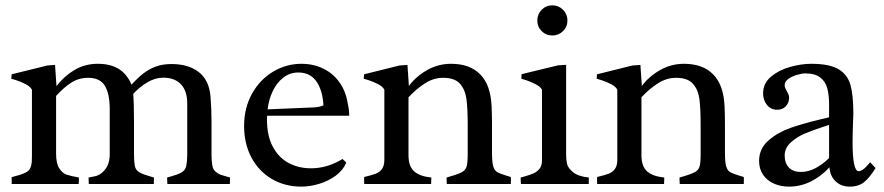

<svg xmlns="http://www.w3.org/2000/svg" viewBox="-20 -692 3325 722"><path d="M276.9 -24.4Q276.9 -17.1 276.4 -9.8Q275.9 -2.4 275.9 0H23.9V-25.9Q24.9 -26.4 37.6 -29.8Q62 -35.6 77.6 -43.7Q93.3 -51.8 96.7 -68.4Q99.1 -76.7 99.6 -85.2Q100.1 -93.8 100.1 -108.4V-354.5Q94.2 -366.2 76.9 -375.2Q59.6 -384.3 41 -390.4Q22.5 -396.5 22.5 -396L23.9 -412.6L158.2 -445.8L187 -447.8L192.4 -368.2Q221.2 -405.8 260.3 -429Q299.3 -452.1 347.7 -452.1Q395.5 -452.1 426.8 -432.6Q458 -413.1 474.6 -373.5Q498 -399.4 519 -415.8Q540 -432.1 565.9 -441.7Q591.8 -451.2 624.5 -451.2Q688.5 -451.2 727.3 -421.1Q766.1 -391.1 771.5 -330.1Q775.4 -284.2 775.4 -237.8V-109.9Q775.4 -85.4 778.8 -68.4Q781.2 -54.2 791.3 -45.9Q801.3 -37.6 811 -34.4Q820.8 -31.2 845.2 -24.4Q845.2 -17.1 844.7 -10Q844.2 -2.9 844.2 0H609.4Q609.4 -2.9 608.9 -10Q608.4 -17.1 608.4 -24.4Q610.8 -24.9 614 -25.9Q617.2 -26.9 620.6 -27.8Q646 -34.7 661.1 -42.7Q676.3 -50.8 680.2 -67.4Q684.1 -86.9 684.1 -109.9V-303.7Q684.1 -349.6 660.6 -374.8Q637.2 -399.9 593.8 -399.9Q563.5 -399.9 533.7 -382.1Q503.9 -364.3 481 -338.9Q483.9 -305.2 483.9 -230.5V-112.3Q483.9 -84.5 486.8 -69.3Q489.7 -51.8 505.1 -43.5Q520.5 -35.2 545.9 -28.3Q559.6 -23.9 559.1 -24.4Q559.1 -17.1 558.6 -9.8Q558.1 -2.4 558.1 0H314Q314 -2.9 313.5 -10Q313 -17.1 313 -24.4Q314.9 -24.9 336.7 -29.1Q358.4 -33.2 375.5 -54.9Q392.6 -76.7 392.6 -111.8V-281.7Q392.6 -338.9 374.5 -369.1Q356.4 -399.4 311.5 -399.4Q276.4 -399.4 247.8 -381.1Q219.2 -362.8 190.9 -331.1V-114.7Q190.9 -77.6 202.6 -59.3Q214.4 -41 229.5 -35.6Q244.6 -30.3 276.9 -24.4Z M983.9 -242.7Q983.9 -181.2 1006.1 -139.9Q1028.3 -98.6 1065.7 -78.9Q1103 -59.1 1149.4 -59.1Q1210.9 -59.1 1268.1 -94.2L1282.2 -80.6Q1270.5 -52.2 1242.9 -31.7Q1215.3 -11.2 1180.4 -0.7Q1145.5 9.8 1112.8 9.8Q1051.3 9.8 1002.2 -19Q953.1 -47.9 925.5 -99.6Q897.9 -151.4 897.9 -218.3Q897.9 -286.1 927.7 -339.6Q957.5 -393.1 1007.1 -422.6Q1056.6 -452.1 1113.3 -452.1Q1159.7 -452.1 1197 -433.3Q1234.4 -414.6 1257.8 -380.6Q1281.2 -346.7 1287.6 -302.7Q1293 -280.3 1293 -261.2V-256.8H984.4Q983.9 -252 983.9 -242.7ZM1196.3 -295.9Q1192.9 -354 1169.2 -386.7Q1145.5 -419.4 1102.1 -419.4Q1070.3 -419.4 1045.7 -400.4Q1021 -381.3 1005.9 -349.9Q990.7 -318.4 986.3 -280.8L1160.2 -288.1Q1181.6 -289.1 1196.3 -295.9Z M1602.1 -24.4Q1602.1 -17.1 1601.6 -9.8Q1601.1 -2.4 1601.1 0H1349.6L1349.1 -15.6Q1349.1 -23.4 1349.6 -26.4Q1377.9 -33.2 1392.3 -38.6Q1406.7 -43.9 1416 -56.2Q1425.3 -68.4 1425.3 -90.3V-355Q1419.4 -366.2 1402.3 -375.2Q1385.3 -384.3 1366.5 -390.4Q1347.7 -396.5 1347.7 -396L1349.1 -412.6L1482.4 -445.8L1512.2 -447.8L1517.6 -368.7Q1544.4 -404.8 1586.2 -428.5Q1627.9 -452.1 1676.3 -452.1Q1747.1 -452.1 1786.1 -412.1Q1825.2 -372.1 1828.6 -292.5Q1830.1 -261.2 1830.1 -228.5V-119.6Q1830.1 -84 1834.5 -67.9Q1838.9 -51.8 1848.4 -45.7Q1857.9 -39.6 1880.4 -32.7L1900.9 -26.4Q1901.4 -23.4 1901.4 -15.6L1900.9 0H1660.2Q1660.2 -2.9 1659.7 -10Q1659.2 -17.1 1659.2 -24.4Q1662.6 -25.9 1678.7 -30.3Q1704.6 -37.6 1719 -45.9Q1733.4 -54.2 1736.3 -72.8Q1738.8 -86.9 1738.8 -110.4V-219.2Q1738.8 -284.2 1734.1 -319.3Q1729.5 -354.5 1709.7 -377Q1689.9 -399.4 1646 -399.4Q1611.3 -399.4 1579.3 -379.4Q1547.4 -359.4 1516.1 -326.2V-108.4Q1516.1 -66.4 1537.4 -47.6Q1558.6 -28.8 1602.1 -24.4Z M2113.8 -615.2Q2113.8 -591.3 2097.2 -575Q2080.6 -558.6 2057.1 -558.6Q2033.2 -558.6 2016.8 -575Q2000.5 -591.3 2000.5 -615.2Q2000.5 -638.7 2016.8 -655.3Q2033.2 -671.9 2057.1 -671.9Q2080.6 -671.9 2097.2 -655.3Q2113.8 -638.7 2113.8 -615.2ZM1940.4 -396 1941.4 -413.1 2078.6 -446.3 2108.9 -448.2V-107.4Q2108.9 -90.3 2112.5 -75.2Q2116.2 -60.1 2135 -44.4Q2153.8 -28.8 2194.3 -24.4Q2194.3 -8.3 2193.8 0H1939Q1938 -8.8 1938 -24.4L1951.7 -28.3Q1973.1 -34.2 1986.3 -40Q1999.5 -45.9 2008.8 -57.4Q2018.1 -68.8 2018.1 -88.4V-355Q2011.7 -366.2 1994.4 -375.2Q1977.1 -384.3 1958.7 -390.4Q1940.4 -396.5 1940.4 -396Z M2478 -24.4Q2478 -17.1 2477.5 -9.8Q2477.1 -2.4 2477.1 0H2225.6L2225.1 -15.6Q2225.1 -23.4 2225.6 -26.4Q2253.9 -33.2 2268.3 -38.6Q2282.7 -43.9 2292 -56.2Q2301.3 -68.4 2301.3 -90.3V-355Q2295.4 -366.2 2278.3 -375.2Q2261.2 -384.3 2242.4 -390.4Q2223.6 -396.5 2223.6 -396L2225.1 -412.6L2358.4 -445.8L2388.2 -447.8L2393.6 -368.7Q2420.4 -404.8 2462.2 -428.5Q2503.9 -452.1 2552.2 -452.1Q2623 -452.1 2662.1 -412.1Q2701.2 -372.1 2704.6 -292.5Q2706.1 -261.2 2706.1 -228.5V-119.6Q2706.1 -84 2710.4 -67.9Q2714.8 -51.8 2724.4 -45.7Q2733.9 -39.6 2756.3 -32.7L2776.9 -26.4Q2777.3 -23.4 2777.3 -15.6L2776.9 0H2536.1Q2536.1 -2.9 2535.6 -10Q2535.2 -17.1 2535.2 -24.4Q2538.6 -25.9 2554.7 -30.3Q2580.6 -37.6 2595 -45.9Q2609.4 -54.2 2612.3 -72.8Q2614.7 -86.9 2614.7 -110.4V-219.2Q2614.7 -284.2 2610.1 -319.3Q2605.5 -354.5 2585.7 -377Q2565.9 -399.4 2522 -399.4Q2487.3 -399.4 2455.3 -379.4Q2423.3 -359.4 2392.1 -326.2V-108.4Q2392.1 -66.4 2413.3 -47.6Q2434.6 -28.8 2478 -24.4Z M3008.3 -416Q2995.6 -416 2977.1 -410.6Q2958.5 -405.3 2944.6 -395.3Q2930.7 -385.3 2930.7 -372.1Q2930.7 -366.7 2932.6 -361.6Q2934.6 -356.4 2939 -348.6Q2943.4 -341.3 2945.3 -335.9Q2947.3 -330.6 2947.3 -324.7Q2947.3 -305.2 2934.8 -292.2Q2922.4 -279.3 2902.8 -279.3Q2878.4 -279.3 2864 -297.4Q2849.6 -315.4 2849.6 -340.8Q2849.6 -378.9 2879.4 -403.8Q2909.2 -428.7 2951.4 -440.4Q2993.7 -452.1 3030.3 -452.1Q3099.1 -452.1 3133.1 -431.9Q3167 -411.6 3178 -372.8Q3189 -334 3189 -264.2L3188 -239.7Q3187.5 -229 3186.8 -204.1Q3186 -179.2 3186 -158.2Q3186 -48.3 3209 -48.3Q3225.6 -48.3 3252 -82L3272.5 -60.1Q3251 -24.9 3230 -7.6Q3209 9.8 3174.8 9.8Q3142.6 9.8 3121.8 -10.5Q3101.1 -30.8 3099.1 -63Q3067.9 -28.8 3029.1 -9.5Q2990.2 9.8 2946.8 9.8Q2916.5 9.8 2890.9 -1.2Q2865.2 -12.2 2849.9 -34.2Q2834.5 -56.2 2834.5 -86.9Q2834.5 -133.3 2870.1 -164.1Q2905.8 -194.8 2952.1 -210.9Q2998.5 -227.1 3065.4 -243.2Q3071.3 -244.1 3097.7 -251V-297.4Q3097.7 -334 3091.1 -359.4Q3084.5 -384.8 3064.7 -400.4Q3044.9 -416 3008.3 -416ZM3079.1 -216.3Q3037.1 -202.6 3007.3 -190.2Q2977.5 -177.7 2954.1 -156.7Q2930.7 -135.7 2930.7 -107.4Q2930.7 -78.6 2946.5 -62Q2962.4 -45.4 2991.2 -45.4Q3020 -45.4 3046.9 -59.8Q3073.7 -74.2 3097.7 -97.7V-222.2Q3090.3 -219.7 3079.1 -216.3Z"/></svg>

Font: Radley
Style: Regular
Weight: 400
Designer: Vernon Adams
Foundry: Vernon Adams
Version: Version 1.003; ttfautohint (v1.6)